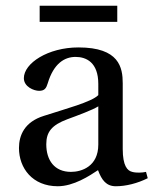

<svg xmlns="http://www.w3.org/2000/svg" viewBox="-20 -637 534 668"><path d="M118 -561H388V-617H118ZM46 -122C46 -52 93 11 181 11C236 11 291 -25 321 -45C334 -10 350 11 383 11C418 11 458 1 494 -17L488 -39C475 -36 454 -35 440 -39C423 -43 407 -60 407 -119V-347C407 -402 395 -472 253 -472C147 -472 63 -417 63 -365C63 -335 98 -321 116 -321C136 -321 141 -331 146 -347C167 -417 205 -439 243 -439C280 -439 322 -420 322 -345V-306C298 -282 207 -258 133 -234C65 -213 46 -166 46 -122ZM141 -135C141 -179 161 -202 214 -222C252 -236 301 -254 322 -267V-134C322 -58 264 -39 227 -39C169 -39 141 -80 141 -135Z"/></svg>

Font: erewhon
Style: Regular
Weight: 400
Version: Version 1.0.0